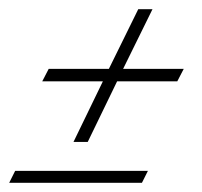

<svg xmlns="http://www.w3.org/2000/svg" viewBox="-29 -497 440 418"><path d="M357 -320 371 -347H239L303 -477H272L208 -347H77L63 -320H195L131 -188H162L226 -320ZM280 -99 293 -125H4L-9 -99Z"/></svg>

Font: Parisienne
Style: Regular
Weight: 400
Designer: Astigmatic (AOETI)
Foundry: Astigmatic (AOETI)
Version: Version 1.000